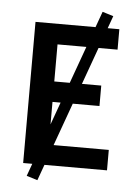

<svg xmlns="http://www.w3.org/2000/svg" viewBox="-56 -789 663 908"><g transform="rotate(5 275.0 -335.0)"><path d="M82 0V-670H480V-573H195V-397H418V-300H195V-97H480V0ZM156 75 104 59 394 -745 446 -729Z"/></g></svg>

Font: Lode
Style: Bold
Weight: 700
Monospace: yes
Designer: Belleve Invis
Foundry: Belleve Invis
Version: Version 29.2.0; ttfautohint (v1.8.3)